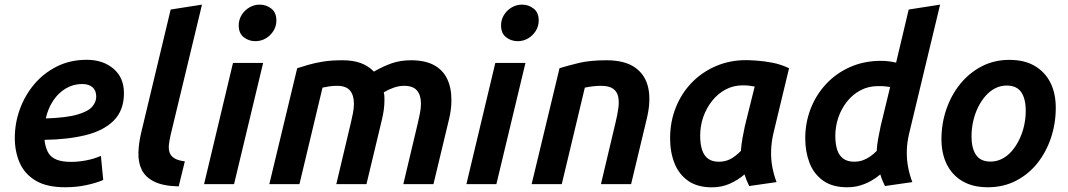

<svg xmlns="http://www.w3.org/2000/svg" viewBox="-20 -796 4619 830"><path d="M262 13.5Q182 13.5 134.2 -15.1Q86.5 -43.8 65.2 -92.1Q44 -140.5 44 -199.8Q44 -264 65.9 -324.1Q87.8 -384.2 128.5 -432.4Q169.2 -480.5 226.6 -509Q284 -537.5 355 -537.5Q425 -537.5 470.4 -499.1Q515.8 -460.8 515.8 -393Q515.8 -319 471.8 -274.9Q427.8 -230.8 350.1 -211.8Q272.5 -192.8 172.8 -191.5Q172.8 -190.5 172.8 -189.4Q172.8 -188.2 172.8 -187.2Q177 -156 188.6 -135.9Q200.2 -115.8 224.4 -106Q248.5 -96.2 286.8 -96.2Q319.5 -96.2 353.1 -102.8Q386.8 -109.2 416.2 -122.2L426.2 -18Q397 -5.2 354 4.1Q311 13.5 262 13.5ZM178 -284Q268 -287 314.9 -300.9Q361.8 -314.8 378.9 -335.1Q396 -355.5 396 -378Q396 -404.8 379.9 -418.8Q363.8 -432.8 335 -432.8Q296.8 -432.8 264.5 -413.6Q232.2 -394.5 209.9 -360.9Q187.5 -327.2 178 -284Z M752.5 9.8Q685.2 8.2 646.9 -10.8Q608.5 -29.8 592.9 -61.8Q577.2 -93.8 578.4 -135.5Q579.5 -177.2 590.5 -223.2L717.8 -754.8L853.2 -776L717.5 -212.2Q712.2 -189.5 710.2 -170.4Q708.2 -151.2 713.2 -136.4Q718.2 -121.5 733.8 -111.9Q749.2 -102.2 779 -98.5Z M862.2 0 987.2 -524H1117.5L991.8 0ZM1084 -618Q1055.5 -618 1033.8 -635Q1012 -652 1012 -685.8Q1012 -711.2 1024.9 -731.8Q1037.8 -752.2 1058.4 -764.1Q1079 -776 1102.5 -776Q1130.8 -776 1152.8 -758.9Q1174.8 -741.8 1174.8 -707.8Q1174.8 -682.5 1161.8 -662Q1148.8 -641.5 1128.5 -629.8Q1108.2 -618 1084 -618Z M1144.2 0 1264.8 -501.2Q1287 -508.2 1314.4 -516.2Q1341.8 -524.2 1377.5 -529.9Q1413.2 -535.5 1460.2 -535.5Q1506 -535.5 1538.8 -523.6Q1571.5 -511.8 1596.5 -486.5Q1636.5 -509.5 1673.6 -522.5Q1710.8 -535.5 1757 -535.5Q1816 -535.5 1854.5 -515.4Q1893 -495.2 1912.2 -456.8Q1931.5 -418.2 1931.5 -363Q1931.5 -343.2 1928.8 -321.5Q1926 -299.8 1920.5 -278L1853.8 0H1723.5L1787 -267.2Q1791 -285.8 1795.4 -306.9Q1799.8 -328 1799.8 -348Q1799.8 -383.8 1782.9 -404.4Q1766 -425 1726.5 -425Q1705.5 -425 1683.4 -417.5Q1661.2 -410 1639 -397Q1641.2 -388 1641.6 -379.5Q1642 -371 1642 -363Q1642 -343.2 1639.1 -321.5Q1636.2 -299.8 1630.8 -278L1564.2 0H1433.8L1497.2 -267.2Q1501.5 -285.8 1505.8 -306.9Q1510 -328 1510 -348Q1510 -383.8 1493.2 -404.4Q1476.5 -425 1437 -425Q1419.5 -425 1405.1 -422.9Q1390.8 -420.8 1374.2 -417.2L1274.5 0Z M1996.2 0 2121.2 -524H2251.5L2125.8 0ZM2218 -618Q2189.5 -618 2167.8 -635Q2146 -652 2146 -685.8Q2146 -711.2 2158.9 -731.8Q2171.8 -752.2 2192.4 -764.1Q2213 -776 2236.5 -776Q2264.8 -776 2286.8 -758.9Q2308.8 -741.8 2308.8 -707.8Q2308.8 -682.5 2295.8 -662Q2282.8 -641.5 2262.5 -629.8Q2242.2 -618 2218 -618Z M2278.2 0 2398.8 -501.2Q2434.5 -512.2 2482.5 -523.9Q2530.5 -535.5 2601.5 -535.5Q2681.5 -535.5 2726.2 -503.5Q2771 -471.5 2782.8 -414Q2794.5 -356.5 2774.8 -278L2708.2 0H2577.8L2641.2 -267.2Q2648.8 -298.8 2652.9 -327.1Q2657 -355.5 2652.4 -377.8Q2647.8 -400 2630.4 -412.5Q2613 -425 2577.5 -425Q2560.8 -425 2543.1 -422.9Q2525.5 -420.8 2508.2 -417.2L2408.5 0Z M3057.2 13.8Q2995.8 13.8 2955.8 -13.6Q2915.8 -41 2896.2 -89.2Q2876.8 -137.5 2876.8 -198.2Q2876.8 -269.8 2901.5 -331.5Q2926.2 -393.2 2970.5 -438.9Q3014.8 -484.5 3074.8 -510.2Q3134.8 -536 3205 -536Q3219.8 -536 3250.8 -534Q3281.8 -532 3319.5 -524.8Q3357.2 -517.5 3391 -501L3323.5 -220.2Q3314.8 -183.2 3313.5 -146.1Q3312.2 -109 3318.6 -74.5Q3325 -40 3337 -8.8L3218.8 8.2Q3212.8 -3.8 3207.9 -15.8Q3203 -27.8 3198.5 -42Q3169 -16.8 3134 -1.5Q3099 13.8 3057.2 13.8ZM3087.5 -96.8Q3114.5 -96.8 3136.9 -108.1Q3159.2 -119.5 3182.8 -143.8Q3184.5 -169.2 3189.6 -198.4Q3194.8 -227.5 3200.2 -251.8L3242.5 -422Q3228.5 -424.5 3216.9 -425.8Q3205.2 -427 3190.2 -427Q3150.2 -427 3116.6 -409Q3083 -391 3058.4 -360Q3033.8 -329 3020.2 -290.4Q3006.8 -251.8 3006.8 -209.8Q3006.8 -173 3015.2 -147.6Q3023.8 -122.2 3041.6 -109.5Q3059.5 -96.8 3087.5 -96.8Z M3642.2 13.5Q3578.2 13.5 3538.1 -15.2Q3498 -44 3479.5 -92Q3461 -140 3461 -198.2Q3461 -265 3484.2 -325.4Q3507.5 -385.8 3550.8 -432.4Q3594 -479 3654.4 -506Q3714.8 -533 3788.8 -533Q3806.2 -533 3822 -531Q3837.8 -529 3853.8 -525.2L3908.2 -754.8L4044 -776L3909.5 -216.2Q3901 -180 3900.1 -143.1Q3899.2 -106.2 3905.9 -72.2Q3912.5 -38.2 3924 -8.8L3805.5 8.2Q3799.8 -3.2 3794.8 -15.5Q3789.8 -27.8 3785.5 -42Q3768.8 -27.5 3746.9 -14.9Q3725 -2.2 3699 5.6Q3673 13.5 3642.2 13.5ZM3672.2 -97Q3692 -97 3708.5 -102.6Q3725 -108.2 3740.2 -118.6Q3755.5 -129 3769.8 -143.5Q3771.2 -168.8 3776.4 -197.4Q3781.5 -226 3787.2 -251.8L3828 -419.8Q3814.8 -421.8 3805.9 -422.8Q3797 -423.8 3776.2 -423.8Q3733.5 -423.8 3699.4 -405.4Q3665.2 -387 3640.9 -356.1Q3616.5 -325.2 3603.8 -287.1Q3591 -249 3591 -208.8Q3591 -175 3598.6 -150Q3606.2 -125 3624.4 -111Q3642.5 -97 3672.2 -97Z M4250.2 13.5Q4185.5 13.5 4140.9 -12.6Q4096.2 -38.8 4073 -85.5Q4049.8 -132.2 4049.8 -194Q4049.8 -261.5 4070.8 -323Q4091.8 -384.5 4130.6 -432.6Q4169.5 -480.8 4223.5 -509Q4277.5 -537.2 4343.5 -537.2Q4408.5 -537.2 4453 -511.1Q4497.5 -485 4520.8 -438.8Q4544 -392.5 4544 -330Q4544 -262.5 4523.5 -200.9Q4503 -139.2 4464.9 -91.1Q4426.8 -43 4372.4 -14.8Q4318 13.5 4250.2 13.5ZM4262 -97.5Q4288.5 -97.5 4312 -109.5Q4335.5 -121.5 4354.1 -143.1Q4372.8 -164.8 4386.2 -192.6Q4399.8 -220.5 4407 -252.4Q4414.2 -284.2 4414.2 -317.2Q4414.2 -369.2 4394.5 -397.8Q4374.8 -426.2 4331.8 -426.2Q4305.2 -426.2 4281.9 -414.2Q4258.5 -402.2 4239.8 -380.6Q4221 -359 4207.5 -331.1Q4194 -303.2 4186.9 -271.4Q4179.8 -239.5 4179.8 -206.5Q4179.8 -154.5 4199.5 -126Q4219.2 -97.5 4262 -97.5Z"/></svg>

Font: Ubuntu Sans
Style: Italic
Weight: 400
Italic angle: -13.5°
Designer: Dalton Maag Ltd
Foundry: Dalton Maag Ltd
Version: Version 1.006